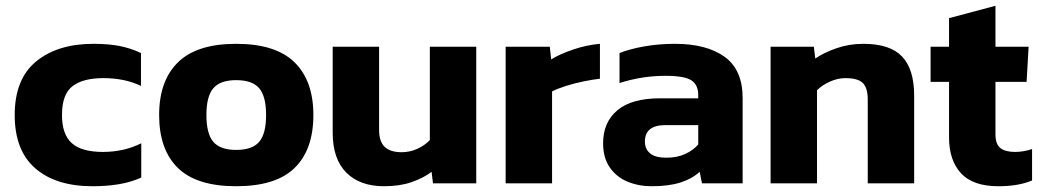

<svg xmlns="http://www.w3.org/2000/svg" viewBox="-20 -636 3611 666"><path d="M301 10Q174 10 102.5 -52Q31 -114 31 -237Q31 -362 105.5 -423Q180 -484 304 -484Q356 -484 394.5 -476.5Q433 -469 469 -452V-338Q413 -365 338 -365Q268 -365 231.5 -337Q195 -309 195 -237Q195 -170 229 -139.5Q263 -109 337 -109Q410 -109 470 -139V-20Q434 -4 392.5 3Q351 10 301 10Z M799 10Q662 10 597 -53.5Q532 -117 532 -237Q532 -356 597.5 -420Q663 -484 799 -484Q936 -484 1001.5 -420Q1067 -356 1067 -237Q1067 -117 1002 -53.5Q937 10 799 10ZM799 -116Q855 -116 879 -144Q903 -172 903 -237Q903 -302 879 -330Q855 -358 799 -358Q744 -358 720 -330Q696 -302 696 -237Q696 -172 720 -144Q744 -116 799 -116Z M1312 10Q1228 10 1181 -37.5Q1134 -85 1134 -176V-474H1295V-185Q1295 -145 1314.5 -126.5Q1334 -108 1373 -108Q1402 -108 1428 -120Q1454 -132 1471 -150V-474H1632V0H1482L1477 -40Q1448 -18 1407 -4Q1366 10 1312 10Z M1734 0V-474H1887L1892 -430Q1923 -449 1969 -464.5Q2015 -480 2061 -484V-363Q2035 -360 2003.5 -353.5Q1972 -347 1943.5 -338Q1915 -329 1895 -319V0Z M2240 10Q2195 10 2156.5 -6Q2118 -22 2095 -55.5Q2072 -89 2072 -139Q2072 -212 2121.5 -253.5Q2171 -295 2270 -295H2402V-306Q2402 -342 2378 -357.5Q2354 -373 2288 -373Q2207 -373 2129 -348V-452Q2164 -466 2214.5 -475Q2265 -484 2321 -484Q2431 -484 2493.5 -439Q2556 -394 2556 -296V0H2415L2407 -40Q2381 -16 2340.5 -3Q2300 10 2240 10ZM2291 -89Q2329 -89 2357 -102Q2385 -115 2402 -135V-202H2288Q2217 -202 2217 -145Q2217 -119 2235 -104Q2253 -89 2291 -89Z M2653 0V-474H2803L2808 -433Q2837 -453 2881 -468.5Q2925 -484 2975 -484Q3067 -484 3109 -440Q3151 -396 3151 -304V0H2990V-291Q2990 -331 2973 -348Q2956 -365 2912 -365Q2886 -365 2859 -353Q2832 -341 2814 -323V0Z M3443 10Q3355 10 3313.5 -35Q3272 -80 3272 -159V-352H3208V-474H3272V-573L3433 -616V-474H3548L3541 -352H3433V-170Q3433 -136 3450 -122.5Q3467 -109 3501 -109Q3530 -109 3560 -119V-10Q3513 10 3443 10Z"/></svg>

Font: Kanit SemiBold
Style: Regular
Weight: 600
Designer: Katatrad Team
Foundry: CadsonDemak
Version: Version 2.000; ttfautohint (v1.8.3)